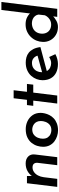

<svg xmlns="http://www.w3.org/2000/svg" viewBox="906 -1726 831 2682"><g transform="rotate(-90 1321.0 -384.5)"><path d="M204 -423 205 -332 199 -346Q226 -389 272.5 -415Q319 -441 380 -441Q441 -441 476 -406Q511 -371 505 -314L467 0H355L388 -274Q391 -306 375.5 -325.5Q360 -345 323 -345Q289 -345 259.5 -324.5Q230 -304 211.5 -268.5Q193 -233 187 -187L164 0H52L103 -423Z M840 11Q801 11 760.5 -2Q720 -15 686.5 -40.5Q653 -66 632.5 -105.5Q612 -145 612 -198Q612 -237 625 -279.5Q638 -322 667 -358.5Q696 -395 743.5 -417.5Q791 -440 859 -440Q917 -440 968.5 -416Q1020 -392 1053 -345.5Q1086 -299 1086 -232Q1086 -206 1078.5 -173.5Q1071 -141 1054.5 -108.5Q1038 -76 1009.5 -49Q981 -22 939 -5.5Q897 11 840 11ZM843 -82Q891 -82 919 -105.5Q947 -129 959.5 -163Q972 -197 972 -227Q972 -262 960.5 -285.5Q949 -309 930.5 -323Q912 -337 891.5 -343Q871 -349 855 -349Q809 -349 780 -326Q751 -303 738 -269Q725 -235 725 -203Q725 -158 744 -131.5Q763 -105 790.5 -93.5Q818 -82 843 -82Z M1290 -609H1402L1380 -423H1490L1480 -335H1369L1328 0H1216L1257 -335H1184L1195 -423H1268Z M1781 -85Q1803 -85 1824.5 -93Q1846 -101 1866 -113L1906 -26Q1875 -9 1839 0.5Q1803 10 1769 10Q1701 10 1650 -14.5Q1599 -39 1570.5 -87.5Q1542 -136 1542 -206Q1542 -246 1557 -287Q1572 -328 1602 -362.5Q1632 -397 1679 -418.5Q1726 -440 1789 -440Q1826 -440 1861.5 -430.5Q1897 -421 1926 -398Q1955 -375 1976 -335.5Q1997 -296 2005 -235L1652 -141L1634 -206L1925 -286L1886 -272Q1876 -309 1849 -331Q1822 -353 1785 -353Q1742 -353 1713 -334Q1684 -315 1669 -284Q1654 -253 1654 -219Q1654 -170 1673 -140.5Q1692 -111 1721 -98Q1750 -85 1781 -85Z M2282 10Q2222 9 2174.5 -19.5Q2127 -48 2101 -96Q2075 -144 2077 -200Q2078 -246 2095 -289Q2112 -332 2145 -367Q2178 -402 2224 -422.5Q2270 -443 2329 -442Q2385 -441 2427 -417.5Q2469 -394 2490 -361L2469 -334L2523 -780H2635L2539 0H2427L2438 -93L2446 -67Q2411 -33 2370.5 -11Q2330 11 2282 10ZM2316 -85Q2345 -84 2370 -94.5Q2395 -105 2415.5 -124.5Q2436 -144 2449 -172L2459 -262Q2455 -289 2438.5 -309.5Q2422 -330 2397 -341.5Q2372 -353 2340 -354Q2298 -354 2265 -337.5Q2232 -321 2213 -290Q2194 -259 2192 -216Q2191 -178 2206 -148.5Q2221 -119 2249.5 -102.5Q2278 -86 2316 -85Z"/></g></svg>

Font: Josefin Sans Thin SemiBold
Style: Italic
Weight: 600
Italic angle: -7°
Version: Version 2.000